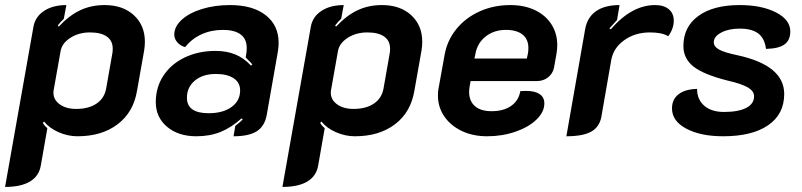

<svg xmlns="http://www.w3.org/2000/svg" viewBox="-43 -529 3165 758"><path d="M89 -423Q96 -463 131 -486Q166 -509 219 -509L209 -455Q195 -442 185 -428L189 -424Q230 -468 273.5 -488.5Q317 -509 370 -509Q442 -509 485.5 -469Q529 -429 529 -364Q529 -347 526 -329L498 -171Q484 -86 421.5 -38.5Q359 9 263 9Q225 9 188.5 -7Q152 -23 131 -49L126 -44Q132 -33 144 -23L118 125Q111 166 75.5 187.5Q40 209 -23 209ZM376 -179 401 -321Q402 -327 402 -337Q402 -368 379 -384.5Q356 -401 312 -401Q268 -401 234.5 -379.5Q201 -358 196 -326L169 -174Q168 -170 168 -163Q168 -135 193 -117Q218 -99 258 -99Q307 -99 338 -120Q369 -141 376 -179Z M572 -126Q572 -184 602 -230Q632 -276 686 -302Q740 -328 808 -328Q852 -328 886 -314Q920 -300 948 -270L953 -275Q950 -279 927 -302L930 -322Q931 -328 931 -340Q931 -375 907 -393Q883 -411 837 -411Q791 -411 752.5 -393.5Q714 -376 688 -343Q669 -348 657 -362Q645 -376 645 -392Q645 -424 674.5 -451Q704 -478 754.5 -493.5Q805 -509 865 -509Q955 -509 1006 -469Q1057 -429 1057 -360Q1057 -343 1054 -325L1010 -75Q1002 -31 971 -11Q940 9 879 9L886 -32Q905 -47 915 -57L911 -62Q870 -25 827.5 -8Q785 9 732 9Q661 9 616.5 -28.5Q572 -66 572 -126ZM905 -172Q905 -203 879.5 -220Q854 -237 809 -237Q758 -237 726.5 -211Q695 -185 695 -143Q695 -82 781 -82Q837 -82 871 -106.5Q905 -131 905 -172Z M1184 -423Q1191 -463 1226 -486Q1261 -509 1314 -509L1304 -455Q1290 -442 1280 -428L1284 -424Q1325 -468 1368.5 -488.5Q1412 -509 1465 -509Q1537 -509 1580.5 -469Q1624 -429 1624 -364Q1624 -347 1621 -329L1593 -171Q1579 -86 1516.5 -38.5Q1454 9 1358 9Q1320 9 1283.5 -7Q1247 -23 1226 -49L1221 -44Q1227 -33 1239 -23L1213 125Q1206 166 1170.5 187.5Q1135 209 1072 209ZM1471 -179 1496 -321Q1497 -327 1497 -337Q1497 -368 1474 -384.5Q1451 -401 1407 -401Q1363 -401 1329.5 -379.5Q1296 -358 1291 -326L1264 -174Q1263 -170 1263 -163Q1263 -135 1288 -117Q1313 -99 1353 -99Q1402 -99 1433 -120Q1464 -141 1471 -179Z M1686 -151Q1686 -169 1688 -178L1712 -311Q1722 -369 1758.5 -414Q1795 -459 1850.5 -484Q1906 -509 1972 -509Q2027 -509 2069 -489Q2111 -469 2134 -433Q2157 -397 2157 -351Q2157 -335 2154 -317L2144 -261Q2139 -238 2120.5 -223.5Q2102 -209 2077 -209H1815L1811 -187Q1809 -173 1809 -167Q1809 -130 1832 -110Q1855 -90 1898 -90Q1945 -90 1975 -111Q2005 -132 2011 -169Q2020 -170 2035 -170Q2069 -170 2087.5 -157.5Q2106 -145 2106 -121Q2106 -87 2075 -57Q2044 -27 1992 -9Q1940 9 1880 9Q1824 9 1780 -12Q1736 -33 1711 -69.5Q1686 -106 1686 -151ZM2037 -298 2041 -317Q2043 -325 2043 -340Q2043 -374 2020 -392.5Q1997 -411 1954 -411Q1908 -411 1875 -385.5Q1842 -360 1834 -317L1830 -298Z M2370 -291 2331 -67Q2323 -27 2290.5 -9Q2258 9 2193 9L2267 -413Q2275 -460 2309.5 -484.5Q2344 -509 2403 -509L2393 -450Q2367 -422 2363 -417L2368 -413Q2451 -509 2543 -509Q2578 -509 2597.5 -492.5Q2617 -476 2617 -447Q2617 -431 2611 -415Q2605 -399 2595 -386Q2571 -401 2523 -401Q2464 -401 2421 -370Q2378 -339 2370 -291Z M2610 -101Q2610 -137 2636 -157Q2662 -177 2709 -178Q2709 -136 2737.5 -111.5Q2766 -87 2815 -87Q2872 -87 2903 -103Q2934 -119 2934 -149Q2934 -169 2910 -183.5Q2886 -198 2829 -211Q2734 -235 2694.5 -266.5Q2655 -298 2655 -347Q2655 -423 2714 -466Q2773 -509 2877 -509Q2964 -509 3020.5 -480Q3077 -451 3077 -405Q3077 -370 3054 -353.5Q3031 -337 2981 -336Q2976 -377 2951 -396.5Q2926 -416 2877 -416Q2834 -416 2804.5 -400.5Q2775 -385 2775 -362Q2775 -345 2795.5 -333.5Q2816 -322 2868 -311Q3053 -271 3053 -158Q3053 -78 2989.5 -34.5Q2926 9 2812 9Q2723 9 2666.5 -21Q2610 -51 2610 -101Z"/></svg>

Font: K2D
Style: Bold Italic
Weight: 700
Italic angle: -10°
Designer: Katatrad Aksorn Co.,Ltd.
Foundry: Cadson Demak Co.,Ltd.
Version: Version 1.000; ttfautohint (v1.6)